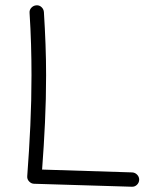

<svg xmlns="http://www.w3.org/2000/svg" viewBox="-20 -690 604 726"><path d="M117.2 -669.9Q128.4 -670.9 136.7 -663.3Q145 -655.8 146 -644.5Q149.9 -583 152.1 -523.2Q154.3 -463.4 154.3 -405.3Q154.3 -315.4 150.1 -226.8Q146 -138.2 139.2 -48.8L479.5 -38.1Q490.7 -37.6 498.5 -29.5Q506.3 -21.5 506.3 -10.3Q505.9 1 497.8 8.8Q489.7 16.6 478.5 16.1L109.4 4.9Q98.6 4.9 90.3 -3.7Q82 -12.2 83 -23.9Q90.3 -120.6 94.7 -215.1Q99.1 -309.6 99.1 -405.3Q99.1 -462.9 97.4 -521.7Q95.7 -580.6 91.8 -641.1Q90.8 -652.3 98.4 -660.6Q106 -668.9 117.2 -669.9Z"/></svg>

Font: Mikhak-DS1-FD Light
Style: Regular
Weight: 300
Designer: Amin Abedi
Version: Version 3.2